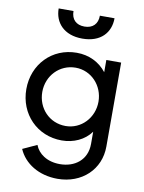

<svg xmlns="http://www.w3.org/2000/svg" viewBox="-106 -869 872 1161"><g transform="rotate(10 329.5 -288.0)"><path d="M329 220C479 220 587 117 587 -23V-539H496V-464C453 -519 389 -551 313 -551C161 -551 50 -434 50 -282C50 -130 162 -13 314 -13C387 -13 453 -43 493 -98V-23C493 76 419 130 328 130C248 130 194 90 175 39L88 79C124 163 214 220 329 220ZM148 -282C148 -381 223 -461 322 -461C418 -461 493 -381 493 -282C493 -183 418 -103 322 -103C222 -103 148 -182 148 -282ZM158 -796C158 -710 216 -641 330 -641C443 -641 501 -708 501 -796H411C411 -745 381 -715 330 -715C279 -715 249 -745 249 -796Z"/></g></svg>

Font: Mluvka Medium
Style: Regular
Weight: 500
Designer: Modified by Jiří Krblich, Original typeface by Gumpita Rahayu
Foundry: Gumpita Rahayu & Jiří Krblich
Version: Version 2.000;Glyphs 3.1.1 (3134)